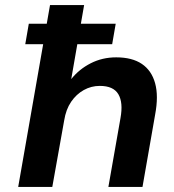

<svg xmlns="http://www.w3.org/2000/svg" viewBox="-20 -740 687 760"><path d="M80 -565 94 -646H438L424 -565ZM52 0 178 -720H313L262 -427Q293 -466 339 -489.5Q385 -513 440 -513Q503 -513 541.5 -487Q580 -461 594 -410.5Q608 -360 594 -286L544 0H409L457 -273Q468 -334 448.5 -367Q429 -400 375 -400Q341 -400 311.5 -383.5Q282 -367 261.5 -337Q241 -307 234 -263L187 0Z"/></svg>

Font: DM Sans 17pt
Style: Bold Italic
Weight: 700
Italic angle: -10°
Version: Version 4.004;gftools[0.9.30]